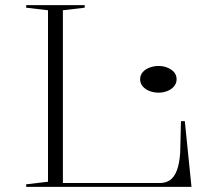

<svg xmlns="http://www.w3.org/2000/svg" viewBox="-20 -728 842 748"><path d="M82 0V-10L167 -20V-688L82 -698V-708H310V-698L225 -688V-15H603Q626 -15 642.5 -26.5Q659 -38 669 -64Q679 -90 682 -133L685 -256H700L726 0ZM598 -471Q615 -471 631 -465Q647 -459 657.5 -447.5Q668 -436 668 -419Q668 -403 657.5 -391Q647 -379 631 -373Q615 -367 598 -367Q580 -367 563.5 -373Q547 -379 536.5 -391Q526 -403 526 -419Q526 -436 536.5 -447.5Q547 -459 563.5 -465Q580 -471 598 -471Z"/></svg>

Font: Kalnia SemiExpanded ExtraLight
Style: Regular
Weight: 250
Width: 6
Designer: Frida Medrano
Foundry: Frida Medrano
Version: Version 1.105